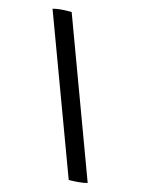

<svg xmlns="http://www.w3.org/2000/svg" viewBox="-112 -782 628 855"><g transform="rotate(15 202.5 -354.0)"><path d="M24 -709Q38 -713 56.5 -715Q75 -717 100 -717Q102 -717 105 -717Q108 -717 110 -717L376 0Q359 5 333.5 7Q308 9 291 9Z"/></g></svg>

Font: Vollkorn Black
Style: Regular
Weight: 900
Designer: Friedrich Althausen
Foundry: Friedrich Althausen
Version: Version 5.000